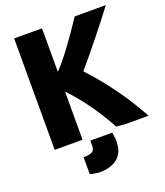

<svg xmlns="http://www.w3.org/2000/svg" viewBox="-165 -812 993 1153"><g transform="rotate(-20 331.5 -235.5)"><path d="M663 11H508Q492 8 458 6Q364 -167 241 -297V11H63V-701H241V-423Q316 -499 450 -701H649Q532 -546 386 -373Q546 -202 663 11ZM283 67V32H423Q428 59 429 71V91Q428 162 387 195Q346 228 283 230Q275 231 258 229Q224 225 211 219V112Q248 112 265.5 102.5Q283 93 283 67Z"/></g></svg>

Font: Repo
Style: ExtraBold
Weight: 800
Designer: Stefan Peev
Foundry: Context Ltd
Version: Version 001.000